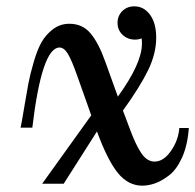

<svg xmlns="http://www.w3.org/2000/svg" viewBox="-20 -580 616 606"><path d="M45 -177Q49 -196 56.5 -241.5Q64 -287 69.5 -316Q75 -345 86.5 -384.5Q98 -424 111.5 -447.5Q125 -471 147.5 -488Q170 -505 199 -505Q240 -505 265.5 -475Q291 -445 312 -386L352 -275Q428 -380 428 -442Q428 -454 427 -459Q418 -455 406 -455Q383 -455 367 -470Q351 -485 351 -508Q351 -530 366 -545Q381 -560 404 -560Q434 -560 453.5 -533.5Q473 -507 473 -461Q473 -411 447.5 -358.5Q422 -306 368 -231L388 -178Q408 -123 426 -96.5Q444 -70 468 -70Q496 -70 519.5 -103.5Q543 -137 546 -176H576Q572 -121 554.5 -82.5Q537 -44 513 -26Q489 -8 468.5 -1Q448 6 429 6Q385 6 352.5 -33.5Q320 -73 286 -165L181 0H113L268 -216L224 -340Q206 -391 194 -410.5Q182 -430 168 -430Q112 -430 82 -177Z"/></svg>

Font: Lobster Two
Style: Regular
Weight: 400
Designer: Pablo Impallari
Foundry: Pablo Impallari. www.impallari.com
Version: Version 1.006